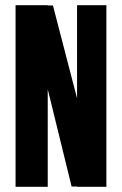

<svg xmlns="http://www.w3.org/2000/svg" viewBox="-20 -720 471 740"><path d="M277 -700H390V0H277V-1H256L164 -376V0H40V-700H164V-699H184L277 -341Z"/></svg>

Font: Bayformers-TFTCGName
Style: Regular
Weight: 400
Designer: billmoo
Foundry: Bayformers
Version: Version 1.021;Fontself Maker 3.5.4